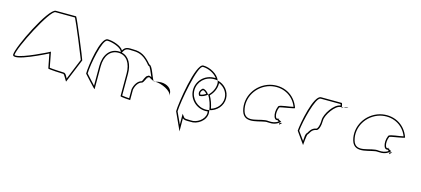

<svg xmlns="http://www.w3.org/2000/svg" viewBox="-66 -1267 4419 2014"><g transform="rotate(15 2143.5 -260.0)"><path d="M30 -145C30 -65 394 -253 394 -253L424 -98C425 -90 580 -84 591 -84C602 -84 640 -6 640 -14L746 -272C746 -282 572 -702 564 -702C564 -702 425 -703 344 -703C263 -703 30 -225 30 -145ZM45 -145C45 -222 283 -688 344 -688C413 -688 526 -687 556 -687C584 -633 714 -318 730 -273L637 -46C627 -63 615 -99 591 -99C583 -99 469 -104 437 -109L405 -276L387 -266C387 -266 139 -140 60 -140C43 -140 45 -144 45 -145Z M821 -149C821 -149 949 -6 949 -14V-261C949 -376 1005 -448 1092 -448C1181 -448 1231 -370 1231 -261V-14C1231 -6 1328 0 1339 0V-112C1349 -164 1377 -200 1407 -208C1434 -208 1459 -320 1459 -261C1459 -309 1481 -269 1525 -257C1501 -290 1470 -413 1437 -413C1369 -494 1317 -522 1237 -522C1177 -525 1147 -526 1121 -481C1097 -526 1002 -555 948 -555C868 -555 821 -230 821 -149ZM836 -155C838 -253 893 -540 948 -540C999 -540 1089 -510 1108 -474L1114 -461C1107 -462 1099 -463 1092 -463C994 -463 934 -380 934 -261V-48C902 -81 850 -140 836 -155ZM1126 -459 1134 -473C1156 -511 1175 -510 1236 -507H1237C1312 -507 1366 -479 1430 -398H1437C1447 -395 1472 -337 1492 -289C1483 -295 1464 -305 1452 -293C1427 -286 1414 -229 1406 -223H1405L1403 -222C1365 -212 1335 -170 1324 -115V-16C1301 -17 1263 -21 1246 -24V-261C1246 -360 1206 -441 1126 -459ZM1525 -257C1527 -254 1529 -252 1531 -251L1540 -254ZM1540 -254H1549C1609 -254 1725 -205 1725 -149V-170C1725 -228 1669 -264 1605 -264C1584 -264 1561 -261 1540 -254Z M1835 -12 1924 183 1923 40C1937 58 1967 56 2007 56C2083 63 2172 2 2172 -80C2172 -90 2171 -101 2169 -113C2157 -111 2146 -109 2133 -109C2039 -109 1963 -184 1963 -275C1963 -366 2037 -440 2133 -440C2147 -440 2160 -439 2173 -436C2149 -501 2060 -549 1987 -549C1903 -549 1835 -92 1835 -12ZM1850 -15C1852 -113 1928 -534 1987 -534C2045 -534 2115 -500 2146 -455H2133C2029 -455 1948 -374 1948 -275C1948 -175 2031 -94 2133 -94C2141 -94 2149 -95 2156 -96C2157 -89 2157 -85 2157 -80V-72C2151 -5 2074 47 2008 41H2007C1964 41 1942 40 1935 31L1908 -4L1909 113ZM2029 -230C2060 -232 2090 -246 2114 -267C2095 -295 2071 -314 2045 -314C2008 -284 2009 -250 2029 -230ZM2035 -246C2026 -259 2026 -277 2050 -299C2065 -297 2080 -286 2093 -270C2074 -257 2055 -249 2035 -246ZM2114 -267C2143 -225 2162 -161 2169 -113C2248 -129 2307 -196 2307 -275C2307 -353 2251 -419 2173 -436C2177 -425 2179 -414 2179 -403C2179 -353 2153 -301 2114 -267ZM2133 -265C2170 -302 2194 -352 2194 -403C2194 -407 2193 -411 2193 -414C2252 -391 2292 -337 2292 -275C2292 -208 2246 -152 2181 -132C2173 -176 2156 -227 2133 -265Z M2514 -196C2555 -52 2732 -160 2796 -148C2846 -144 2892 -152 2928 -191C2920 -193 2887 -212 2889 -217C2867 -188 2838 -257 2869 -330C2881 -340 3041 -358 3031 -368C2984 -506 2851 -570 2714 -535C2563 -493 2473 -341 2514 -196ZM2528 -200C2489 -336 2575 -481 2718 -521C2844 -553 2966 -496 3013 -375C2975 -365 2878 -358 2859 -342L2855 -336C2837 -293 2838 -252 2847 -225C2852 -208 2865 -190 2887 -197C2892 -193 2898 -190 2902 -187C2872 -164 2837 -160 2798 -163C2712 -177 2565 -71 2528 -200ZM2874 -217C2874 -216 2903 -217 2904 -217V-218ZM2889 -217V-218ZM2914 -154 2940 -179C2941 -180 2940 -180 2941 -181L2914 -175ZM2928 -191C2930 -191 2930 -191 2929 -190V-192Z M3120 -145 3213 -14C3213 -6 3221 -135 3232 -135C3242 -142 3256 -194 3302 -201C3332 -201 3348 -258 3348 -318C3348 -378 3434 -501 3490 -501C3490 -501 3495 -502 3503 -503C3501 -520 3496 -546 3490 -546C3490 -546 3348 -547 3266 -547C3186 -547 3125 -225 3120 -145ZM3135 -149C3143 -246 3210 -532 3266 -532C3337 -532 3453 -531 3482 -531C3483 -527 3485 -522 3486 -516C3417 -510 3333 -384 3333 -318C3333 -254 3313 -216 3302 -216H3300C3250 -208 3229 -157 3223 -148C3202 -133 3205 -86 3202 -56ZM3503 -503C3504 -498 3504 -494 3504 -491C3504 -494 3510 -500 3519 -505C3513 -504 3508 -504 3503 -503ZM3519 -505C3549 -510 3588 -517 3561 -517C3545 -517 3530 -511 3519 -505Z M3709 -196C3750 -52 3927 -160 3991 -148C4041 -144 4087 -152 4123 -191C4115 -193 4082 -212 4084 -217C4062 -188 4033 -257 4064 -330C4076 -340 4236 -358 4226 -368C4179 -506 4046 -570 3909 -535C3758 -493 3668 -341 3709 -196ZM3723 -200C3684 -336 3770 -481 3913 -521C4039 -553 4161 -496 4208 -375C4170 -365 4073 -358 4054 -342L4050 -336C4032 -293 4033 -252 4042 -225C4047 -208 4060 -190 4082 -197C4087 -193 4093 -190 4097 -187C4067 -164 4032 -160 3993 -163C3907 -177 3760 -71 3723 -200ZM4069 -217C4069 -216 4098 -217 4099 -217V-218ZM4084 -217V-218ZM4109 -154 4135 -179C4136 -180 4135 -180 4136 -181L4109 -175ZM4123 -191C4125 -191 4125 -191 4124 -190V-192Z"/></g></svg>

Font: Ampere
Style: OuLn
Weight: 400
Version: Version 1